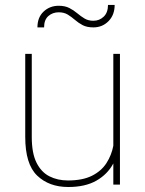

<svg xmlns="http://www.w3.org/2000/svg" viewBox="-20 -746 587 776"><path d="M438 0V-85.4Q414.6 -41.5 369.6 -15.9Q324.7 9.8 255.9 9.8Q178.2 9.8 130.1 -36.4Q82 -82.5 82 -192.9V-528.3H108.4V-191.9Q108.4 -127.4 127.4 -88.9Q146.5 -50.3 179.7 -33.4Q212.9 -16.6 254.9 -16.6Q313.5 -16.6 351.6 -35.6Q389.6 -54.7 410.2 -86.7Q430.7 -118.7 438 -156.7V-528.3H464.8V0ZM416.5 -726.1H443.4Q443.4 -685.5 418.5 -660.4Q393.6 -635.3 357.4 -635.3Q331.1 -635.3 313.7 -644.5Q296.4 -653.8 282.7 -665.8Q269 -677.7 253.9 -687Q238.8 -696.3 217.3 -696.3Q192.9 -696.3 175.5 -681.2Q158.2 -666 158.2 -635.3H131.3Q131.3 -675.8 156.2 -699.2Q181.2 -722.7 217.3 -722.7Q242.7 -722.7 260.3 -713.6Q277.8 -704.6 292.2 -692.4Q306.6 -680.2 321.8 -671.1Q336.9 -662.1 357.4 -662.1Q381.8 -662.1 399.2 -678.7Q416.5 -695.3 416.5 -726.1Z"/></svg>

Font: Vazirmatn RD UI Thin
Style: Regular
Weight: 100
Designer: Saber Rastikerdar
Foundry: Saber Rastikerdar
Version: Version 33.003